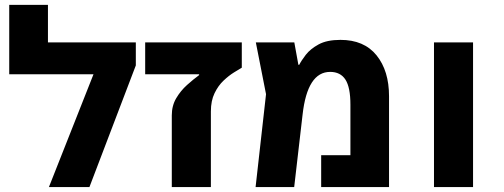

<svg xmlns="http://www.w3.org/2000/svg" viewBox="-20 -762 2053 782"><path d="M175.3 -742.2V-589.4H533.2V-495.6L344.2 0H179.2L360.8 -459.5H17.6V-742.2Z M838.9 0H679.7V-292Q679.7 -331.5 697.8 -362.1Q715.8 -392.6 741.7 -415.8Q767.6 -439 791 -456.1V-459.5H571.3V-589.4H964.8V-486.3Q953.1 -479.5 932.6 -466.8Q912.1 -454.1 890.4 -433.6Q868.7 -413.1 853.8 -382.3Q838.9 -351.6 838.9 -308.1Z M1366.7 -599.6Q1462.9 -599.6 1513.7 -536.6Q1564.5 -473.6 1564.5 -370.1V0H1288.1V-129.9H1407.2V-335.9Q1407.2 -406.2 1387 -437.7Q1366.7 -469.2 1324.7 -469.2Q1231.9 -469.2 1212.4 -295.4L1178.2 0H1021L1063.5 -378.4L1022 -589.4H1178.7L1195.3 -498H1198.7Q1207 -514.6 1225.3 -538.6Q1243.7 -562.5 1277.6 -581.1Q1311.5 -599.6 1366.7 -599.6Z M1906.7 0H1747.6V-589.4H1906.7Z"/></svg>

Font: Lunasima
Style: Bold
Weight: 700
Designer: The DocRepair Project, Monotype Design Team
Foundry: Google
Version: Version 2.009